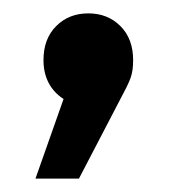

<svg xmlns="http://www.w3.org/2000/svg" viewBox="-20 -153 261 287"><path d="M160 -114C147 -127 131 -133 112 -133C93 -133 77 -127 64 -114C51 -101 45 -84 45 -63C45 -38 55 -18 75 -5L33 114H98L161 -7C167 -18 172 -28 175 -36C178 -44 179 -53 179 -63C179 -84 173 -101 160 -114Z"/></svg>

Font: Argentum Sans Medium
Style: Regular
Weight: 500
Designer: Julieta Ulanovsky
Foundry: Julieta Ulanovsky
Version: Version 5.001;January 29, 2019;FontCreator 11.5.0.2425 64-bi